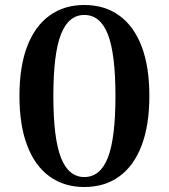

<svg xmlns="http://www.w3.org/2000/svg" viewBox="-20 -735 677 770"><path d="M579 -350Q579 -233 548 -151.5Q517 -70 458.5 -27.5Q400 15 318 15Q237 15 178.5 -27.5Q120 -70 89 -151.5Q58 -233 58 -350Q58 -468 89 -549Q120 -630 178.5 -672.5Q237 -715 318 -715Q400 -715 458.5 -672.5Q517 -630 548 -549Q579 -468 579 -350ZM443 -350Q443 -520 412.5 -597.5Q382 -675 318 -675Q255 -675 224.5 -597.5Q194 -520 194 -350Q194 -180 224.5 -102.5Q255 -25 318 -25Q382 -25 412.5 -102.5Q443 -180 443 -350Z"/></svg>

Font: Poltawski Nowy Medium
Style: Regular
Weight: 500
Version: Version 1.001;gftools[0.9.25]